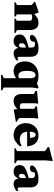

<svg xmlns="http://www.w3.org/2000/svg" viewBox="1276 -2030 1004 3596"><g transform="rotate(90 1778.0 -232.0)"><path d="M328 -21 368.5 -43.5V-279.5Q368.5 -309.5 354.8 -321.2Q341 -333 310.5 -333Q275.5 -333 249.5 -322V-43.5L290 -21V0H22.5V-21L75.5 -48.5V-316.5Q62 -336.5 47.2 -348Q32.5 -359.5 14.5 -367.5V-389L198 -451H217.5L242 -370Q277.5 -405 304.8 -422.2Q332 -439.5 356.5 -445.2Q381 -451 407 -451Q542.5 -451 542.5 -284.5V-48.5L596.5 -21V0H328Z M1111 -37.5Q1082 -15.5 1048.2 -0.2Q1014.5 15 985 15Q930.5 15 906.5 -11.5Q882.5 -38 878 -80.5Q860 -30.5 827.2 -7.8Q794.5 15 750 15Q695 15 660.5 -13.8Q626 -42.5 626 -103Q626 -137.5 645.8 -165.8Q665.5 -194 718.2 -218.5Q771 -243 870 -266.5V-330.5Q870 -355.5 855.2 -370.2Q840.5 -385 809.5 -385Q786 -385 765.5 -379.5Q760.5 -348 755.5 -334.2Q750.5 -320.5 743.5 -313.5Q735.5 -304 719.8 -297.2Q704 -290.5 685.5 -290.5Q633.5 -290.5 633.5 -325Q633.5 -349 654.5 -371.8Q675.5 -394.5 711.2 -412.2Q747 -430 791.5 -440.5Q836 -451 883 -451Q947.5 -451 982.5 -431.2Q1017.5 -411.5 1030.8 -377.8Q1044 -344 1044 -301.5V-93.5Q1044 -61 1070.5 -61Q1079 -61 1089.2 -63.8Q1099.5 -66.5 1111 -74ZM790 -140.5Q790 -110 800.5 -97.2Q811 -84.5 829.5 -84.5Q847 -84.5 858.5 -99.2Q870 -114 870 -135V-217Q818.5 -202.5 804.2 -183.5Q790 -164.5 790 -140.5Z M1672 229V250H1380.5V229L1445 197.5V-31Q1402.5 -5.5 1372.2 4.8Q1342 15 1316 15Q1224.5 15 1177.2 -43.8Q1130 -102.5 1130 -196Q1130 -278.5 1166.8 -335.5Q1203.5 -392.5 1264 -421.8Q1324.5 -451 1396 -451Q1434 -451 1467.8 -444.5Q1501.5 -438 1542.5 -423L1616.5 -451L1636.5 -439L1619 -334.5V201.5ZM1307.5 -234Q1307.5 -151 1331 -113Q1354.5 -75 1395 -75Q1406 -75 1419 -77Q1432 -79 1445 -84V-304.5Q1445 -343.5 1430 -369.2Q1415 -395 1385.5 -395Q1350 -395 1328.8 -359.5Q1307.5 -324 1307.5 -234Z M1914 -152.5Q1914 -125 1927 -114Q1940 -103 1968 -103Q1996 -103 2017.5 -110V-368.5L1973 -396V-424L2201 -446L2191.5 -367.5V-91.5Q2216.5 -64 2257 -47.5V-26L2050 10H2030.5L2022.5 -55Q1975 -10 1941.5 2.5Q1908 15 1871.5 15Q1740.5 15 1740.5 -146.5V-363.5L1681.5 -396V-424L1921.5 -446L1914 -372.5Z M2519.5 -451Q2613.5 -451 2663.2 -393.8Q2713 -336.5 2721.5 -238H2447Q2452 -170.5 2490.5 -135.8Q2529 -101 2589 -101Q2621.5 -101 2648 -108.2Q2674.5 -115.5 2703.5 -135L2723.5 -104.5Q2680.5 -55.5 2628.8 -20.2Q2577 15 2513.5 15Q2443.5 15 2392.5 -15Q2341.5 -45 2314 -96Q2286.5 -147 2286.5 -210.5Q2286.5 -275.5 2313 -330.2Q2339.5 -385 2391.5 -418Q2443.5 -451 2519.5 -451ZM2505.5 -398.5Q2491 -398.5 2478.2 -390Q2465.5 -381.5 2457.2 -357.8Q2449 -334 2446.5 -288L2563.5 -295Q2556.5 -398.5 2505.5 -398.5Z M2984.5 -48.5 3037.5 -21V0H2757.5V-21L2810.5 -48.5V-566.5Q2797.5 -584 2781.2 -595.8Q2765 -607.5 2735.5 -621.5V-650L2976 -714.5H2995.5L2984.5 -593Z M3556.5 -37.5Q3527.5 -15.5 3493.8 -0.2Q3460 15 3430.5 15Q3376 15 3352 -11.5Q3328 -38 3323.5 -80.5Q3305.5 -30.5 3272.8 -7.8Q3240 15 3195.5 15Q3140.5 15 3106 -13.8Q3071.5 -42.5 3071.5 -103Q3071.5 -137.5 3091.2 -165.8Q3111 -194 3163.8 -218.5Q3216.5 -243 3315.5 -266.5V-330.5Q3315.5 -355.5 3300.8 -370.2Q3286 -385 3255 -385Q3231.5 -385 3211 -379.5Q3206 -348 3201 -334.2Q3196 -320.5 3189 -313.5Q3181 -304 3165.2 -297.2Q3149.5 -290.5 3131 -290.5Q3079 -290.5 3079 -325Q3079 -349 3100 -371.8Q3121 -394.5 3156.8 -412.2Q3192.5 -430 3237 -440.5Q3281.5 -451 3328.5 -451Q3393 -451 3428 -431.2Q3463 -411.5 3476.2 -377.8Q3489.5 -344 3489.5 -301.5V-93.5Q3489.5 -61 3516 -61Q3524.5 -61 3534.8 -63.8Q3545 -66.5 3556.5 -74ZM3235.5 -140.5Q3235.5 -110 3246 -97.2Q3256.5 -84.5 3275 -84.5Q3292.5 -84.5 3304 -99.2Q3315.5 -114 3315.5 -135V-217Q3264 -202.5 3249.8 -183.5Q3235.5 -164.5 3235.5 -140.5Z"/></g></svg>

Font: Newsreader Text ExtraBold
Style: Regular
Weight: 800
Designer: Hugues Gentile
Foundry: Production Type
Version: Version 1.001